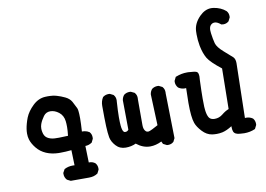

<svg xmlns="http://www.w3.org/2000/svg" viewBox="-92 -931 1684 1215"><g transform="rotate(-10 750.0 -324.0)"><path d="M306.2 -53.7Q268.6 -49.8 235.4 -49.8Q229 -49.8 223.1 -49.8Q180.2 -50.8 144.5 -65.9Q108.4 -81.5 85 -110.6Q61.5 -139.6 53.2 -167.5Q47.9 -185.1 47.9 -205.6Q47.9 -234.4 57.6 -269Q62.5 -287.1 69.8 -305.7Q85 -343.3 121.3 -378.2Q157.7 -413.1 202.6 -415Q211.4 -415.5 218 -415.5Q224.6 -415.5 233.4 -415Q254.9 -414.6 273.9 -408.7Q300.8 -400.9 326.2 -388.7Q353 -376 365.7 -354Q377 -333.5 388.7 -309.1Q391.6 -302.2 393.1 -291Q395.5 -273.9 395.5 -241.9Q395.5 -210 392.1 -158.2Q394 -158.2 398.4 -158.2Q402.8 -158.2 409.7 -157.2Q425.3 -154.8 439.9 -145.5L440.4 -144.5Q452.6 -130.9 452.6 -109.9Q452.6 -106.4 452.1 -101.6L440.9 -78.6L439 -77.6Q420.9 -64.9 397.9 -64.5L400.9 42Q402.8 42 404.3 42Q425.8 42 441.9 54.7Q454.6 69.3 454.6 89.8Q454.6 92.8 454.1 97.7L442.4 120.6Q429.2 129.4 415.3 133.1Q401.4 136.7 385.7 136.7H268.6L246.1 125.5L245.1 124.5Q230.5 108.4 230.5 86.9Q230.5 84.5 230.5 79.6L243.2 56.6L245.1 55.7Q268.6 43.5 296.9 43.5Q302.7 43.5 309.1 43.9ZM300.8 -147Q304.7 -180.7 304.7 -203.1Q304.7 -225.6 302.7 -240.7Q298.3 -277.8 271.7 -298.6Q245.1 -319.3 216.8 -319.3Q189.5 -319.3 173.3 -297.4Q155.3 -272.5 147 -249.5Q142.1 -235.8 142.1 -220.7Q142.1 -210 144.5 -198.7Q149.4 -171.9 167.5 -159.7Q186 -147.5 213.9 -145.5Q223.6 -145 242.9 -145Q262.2 -145 300.8 -147Z M663.1 -107.9Q675.3 -107.9 683.6 -118.7L681.6 -308.1Q684.1 -326.7 695.8 -340.8Q711.9 -353 732.4 -353Q735.4 -353 740.2 -352.5L763.7 -341.3L764.6 -339.8Q776.9 -326.2 776.9 -305.7Q776.9 -302.7 776.4 -299.3V-130.9Q776.4 -104 789.6 -91.3Q795.4 -85 804.2 -85Q810.1 -85 817.6 -88.1Q825.2 -91.3 833.5 -95.2Q849.6 -103 870.1 -114.7L862.3 -314Q864.7 -332.5 876.5 -346.7Q892.6 -358.9 913.1 -358.9Q916 -358.9 920.9 -358.4L943.4 -347.2L944.3 -345.7Q956.5 -332 956.5 -311.5Q956.5 -308.6 956.1 -305.2L961.9 -15.6L950.7 6.8L949.2 7.8Q935.5 20 915 20Q912.1 20 907.2 19.5L883.8 7.8L876 -8.8Q838.4 9.8 801.8 9.8Q755.9 9.8 713.9 -23.9Q684.6 -9.8 648.4 -9.8Q609.9 -9.8 585.4 -36.9Q561 -64 555.7 -92.3Q550.8 -119.1 548.8 -165.5Q546.9 -211.9 546.9 -295.9Q546.9 -325.7 561.5 -349.1L562.5 -350.1L563.5 -351.1Q579.1 -362.8 599.6 -362.8Q602.5 -362.8 607.4 -362.3L629.9 -351.1L630.9 -349.6Q643.1 -335.9 643.1 -315.4Q643.1 -312.5 642.6 -309.1Q638.2 -243.2 638.2 -207.5Q638.2 -171.9 640.1 -152.8Q643.1 -121.1 652.3 -111.8Q655.3 -108.9 658.2 -108.4Q661.1 -107.9 663.1 -107.9Z M1431.2 -64Q1454.6 -64 1473.1 -50.8Q1485.8 -36.1 1485.8 -15.6Q1485.8 -12.7 1485.4 -7.8L1473.6 15.6L1471.2 17.1Q1439.9 30.8 1402.8 30.8Q1390.1 30.8 1377.4 29.3Q1342.3 27.8 1334 7.3Q1329.6 -4.4 1329.6 -21.5Q1329.6 -24.4 1329.6 -27.3Q1295.4 -5.4 1267.1 1Q1247.6 4.9 1231 4.9Q1214.4 4.9 1200.7 2.9Q1166 -2.4 1138.2 -32.5Q1110.4 -62.5 1101.1 -88.9Q1087.4 -127 1087.4 -219.2Q1087.4 -258.8 1089.4 -314.5Q1085.4 -314 1078.6 -314Q1071.8 -314 1061.3 -316.7Q1050.8 -319.3 1039.6 -327.1Q1024.9 -343.8 1024.9 -364.7Q1024.9 -367.7 1025.4 -372.1L1037.1 -396L1040 -397Q1076.2 -411.1 1110.8 -411.1Q1115.2 -411.1 1119.6 -411.1Q1165 -408.7 1174.3 -402.8Q1179.2 -399.4 1181.6 -394Q1185.1 -384.3 1185.1 -372.3Q1185.1 -360.4 1183.6 -347.2Q1180.7 -272 1180.7 -231.7Q1180.7 -191.4 1181.6 -178Q1182.6 -164.6 1183.3 -158.4Q1184.1 -152.3 1184.8 -146.7Q1185.5 -141.1 1186.8 -136.2Q1188 -131.3 1189.2 -127Q1190.4 -122.6 1191.9 -119.1Q1195.8 -108.4 1201.7 -102.5Q1212.9 -91.3 1234.4 -91.3Q1263.2 -91.3 1286.1 -110.1Q1309.1 -128.9 1331.1 -137.2L1335 -397.5Q1268.1 -449.7 1249 -481.4Q1230 -513.7 1220.2 -563.5Q1213.4 -601.1 1213.4 -637.2Q1213.4 -648.4 1213.9 -659.7Q1216.8 -709 1258.3 -750.5Q1293 -785.2 1333.5 -785.2Q1340.3 -785.2 1347.7 -784.2Q1395 -776.9 1426.3 -749.5Q1439 -735.4 1439 -714.8Q1439 -711.9 1438.5 -707L1427.2 -684.6L1426.3 -683.6Q1411.6 -670.9 1392.1 -670.9Q1386.7 -670.9 1378.4 -672.4L1377 -673.8Q1355 -691.9 1338.4 -691.9Q1320.8 -691.9 1310.1 -676.8Q1303.2 -666.5 1303.2 -647.5Q1303.2 -638.7 1304.7 -627.9Q1309.6 -591.3 1316.9 -563Q1324.2 -536.6 1362.8 -502.9Q1415.5 -456.5 1418 -454.1Q1430.7 -440.9 1430.7 -414.6L1422.9 -63.5Q1427.2 -64 1431.2 -64Z"/></g></svg>

Font: Bakudai
Style: Bold
Weight: 700
Version: Version 1.48